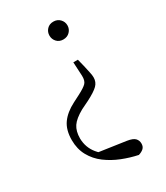

<svg xmlns="http://www.w3.org/2000/svg" viewBox="-188 -602 792 916"><g transform="rotate(-30 207.5 -144.5)"><path d="M262 -522Q284 -522 298 -507.5Q312 -493 312 -473Q312 -453 298 -438.5Q284 -424 262 -424Q240 -424 226.5 -438.5Q213 -453 213 -473Q213 -493 226.5 -507.5Q240 -522 262 -522ZM56 12Q56 -44 81 -79Q106 -114 155 -139L192 -158Q229 -177 241 -190Q253 -203 252 -230L248 -306H273L283 -266Q289 -238 292.5 -223Q296 -208 296 -195Q296 -170 278.5 -152.5Q261 -135 216 -112L173 -91Q128 -66 111 -40.5Q94 -15 94 25Q95 75 125.5 112Q156 149 219 184L103 120L282 146Q314 151 325 163Q336 175 336 192Q336 209 325.5 218.5Q315 228 298 233Q255 224 212 207Q169 190 133.5 163.5Q98 137 77 99Q56 61 56 12Z"/></g></svg>

Font: Noto Serif HK
Style: Regular
Weight: 200
Designer: Ryoko NISHIZUKA 西塚涼子 (kana & ideographs); Frank Grießhammer (Latin, Greek & Cyrillic); Wenlong ZHANG 张文龙 (bopomofo); San
Foundry: Adobe
Version: Version 2.001;hotconv 1.1.0;makeotfexe 2.6.0